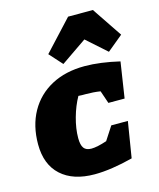

<svg xmlns="http://www.w3.org/2000/svg" viewBox="-124 -919 842 1018"><g transform="rotate(-15 297.5 -410.0)"><path d="M269 12Q151 12 85 -48Q19 -108 19 -219Q19 -321 61.5 -397Q104 -473 181.5 -514.5Q259 -556 364 -556Q407 -556 455.5 -549.5Q504 -543 555 -531L525 -335H436L412 -405Q375 -411 331 -411Q321 -411 311.5 -411Q302 -411 292 -412Q266 -366 249.5 -307Q233 -248 233 -196Q233 -158 245.5 -141Q258 -124 287 -124Q318 -124 372 -142L420 -216H511L479 -19Q421 -4 367.5 4Q314 12 269 12ZM484 -832 595 -667 509 -596 400 -693 259 -596 195 -667 348 -832Z"/></g></svg>

Font: Piazzolla SC Black
Style: Italic
Weight: 900
Italic angle: -11.3°
Designer: Juan Pablo del Peral
Foundry: Huerta Tipografica
Version: Version 1.330